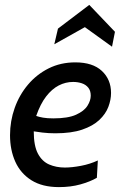

<svg xmlns="http://www.w3.org/2000/svg" viewBox="-20 -755 498 785"><path d="M221 10Q153 10 108.5 -18Q64 -46 42.5 -94Q21 -142 21 -202Q21 -260 40 -313.5Q59 -367 94.5 -409Q130 -451 179 -475.5Q228 -500 288 -500Q359 -500 396.5 -465Q434 -430 434 -375Q434 -347 423 -318Q412 -289 386 -264.5Q360 -240 316 -225Q272 -210 206 -210Q179 -210 153.5 -213Q128 -216 118 -218Q118 -159 135 -127Q152 -95 181 -82.5Q210 -70 245 -70Q274 -70 311 -77Q348 -84 380 -99L376 -28Q348 -12 308.5 -1Q269 10 221 10ZM198 -271Q258 -271 291 -286Q324 -301 337.5 -322.5Q351 -344 351 -364Q351 -384 341 -396.5Q331 -409 314.5 -414.5Q298 -420 279 -420Q248 -420 220 -405.5Q192 -391 168.5 -360.5Q145 -330 128 -281Q139 -277 156 -274Q173 -271 198 -271ZM202 -574 217 -638 345 -735 450 -625 438 -564 327 -644Z"/></svg>

Font: Cabin VF Beta
Style: Italic
Weight: 400
Italic angle: -7°
Designer: Pablo Impallari
Foundry: Pablo Impallari. http://www.impallari.com Igino Marini. http://www.ikern.com
Version: Version 2.300